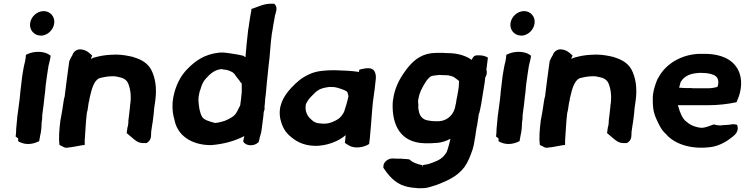

<svg xmlns="http://www.w3.org/2000/svg" viewBox="-20 -775 3975 1020"><path d="M98 -371C95 -351 92 -314 89 -295C88 -288 87 -282 87 -273C86 -268 85 -261 85 -253L74 -170C73 -162 71 -154 71 -144C69 -130 68 -104 66 -91V-90C66 -80 65 -66 64 -57L63 -50L76 -40C76 -39 77 -36 77 -33L76 -25C90 -17 107 -10 129 -10C153 -10 171 -17 188 -25L191 -41C192 -51 195 -60 197 -72L199 -87C201 -99 200 -110 201 -122L204 -145V-146C204 -155 204 -162 205 -168L212 -221C214 -236 215 -254 217 -267L220 -289C221 -314 227 -354 231 -382C233 -396 236 -413 238 -427C240 -437 246 -456 248 -471L249 -479L242 -484C216 -503 163 -505 127 -488L118 -484L116 -466C116 -463 114 -457 113 -448C107 -426 102 -397 98 -371ZM140 -652C135 -617 160 -587 195 -586H204C237 -590 264 -619 268 -651C273 -686 247 -716 212 -716C177 -716 145 -687 140 -652Z M301 -136C295 -89 291 -43 296 -5L316 5C321 8 329 12 341 9C364 7 396 0 414 -3L430 -5V-20C430 -28 430 -35 431 -41V-42C434 -85 436 -129 441 -172L443 -182C445 -187 446 -193 446 -196C447 -206 449 -217 451 -229V-232L453 -235L455 -248C455 -249 457 -258 457 -258C467 -303 479 -345 506 -359C529 -365 552 -370 578 -370C587 -370 592 -370 599 -368H600L614 -365C636 -361 649 -352 658 -338C671 -311 679 -271 672 -220L671 -218C671 -210 670 -201 669 -193C666 -172 665 -153 662 -134V-132C662 -127 662 -121 661 -115C660 -109 659 -102 657 -97L653 -68L686 -40C698 -31 713 -13 746 -15H759L763 -18C787 -33 782 -61 783 -74L789 -115C791 -122 791 -129 792 -134L794 -149C796 -166 798 -181 799 -199L805 -241C814 -309 805 -364 782 -407C763 -440 731 -459 690 -471V-472H689C663 -478 632 -485 595 -485C585 -485 576 -484 569 -484C538 -483 508 -477 483 -470C477 -469 470 -466 463 -462C464 -469 467 -473 470 -479L463 -486C453 -495 438 -509 414 -512C391 -517 370 -501 365 -483C360 -475 353 -462 348 -450L336 -361C332 -334 330 -310 326 -283L324 -265L322 -256L321 -255C319 -242 316 -227 314 -211L311 -191C309 -174 304 -155 301 -136Z M897 -232C896 -215 896 -196 898 -180L902 -157V-156C904 -149 906 -144 907 -138C922 -57 995 -4 1101 -4H1102C1172 -10 1227 -26 1278 -52C1277 -48 1275 -40 1274 -35L1272 -23L1275 -19C1288 0 1329 3 1350 -17L1354 -20C1357 -28 1358 -37 1360 -45C1362 -54 1367 -66 1369 -80L1380 -165C1379 -168 1380 -171 1381 -177V-180C1385 -189 1387 -197 1385 -208L1386 -212C1386 -218 1387 -226 1388 -233V-235C1388 -240 1388 -244 1389 -251L1392 -274C1396 -315 1399 -357 1404 -397C1405 -406 1406 -415 1407 -427C1415 -483 1416 -539 1424 -595C1427 -608 1429 -624 1431 -637C1434 -656 1438 -672 1441 -693C1444 -705 1457 -733 1441 -751L1437 -755H1431C1387 -758 1353 -740 1327 -731L1316 -728L1315 -718C1311 -696 1307 -676 1304 -653C1302 -640 1301 -626 1298 -614V-613C1292 -565 1288 -518 1284 -471C1283 -471 1275 -477 1272 -479C1251 -484 1229 -488 1206 -491L1186 -494C1178 -495 1171 -495 1165 -496H1163C1157 -496 1148 -496 1141 -495C1067 -486 1020 -454 976 -409C938 -371 913 -320 901 -260ZM1035 -259 1036 -266C1037 -270 1041 -295 1044 -298L1045 -300C1051 -324 1060 -343 1074 -358C1097 -384 1122 -405 1157 -408C1165 -406 1173 -404 1183 -404C1194 -401 1203 -398 1214 -392C1218 -390 1221 -386 1227 -380C1234 -368 1245 -357 1252 -347C1254 -344 1257 -337 1264 -332C1265 -315 1264 -297 1264 -280C1263 -272 1261 -262 1261 -252L1256 -215C1249 -202 1243 -189 1238 -180C1226 -157 1204 -146 1174 -133C1162 -129 1149 -126 1135 -123H1130L1126 -122H1122C1094 -129 1063 -138 1054 -154C1041 -176 1036 -208 1034 -245C1034 -248 1035 -252 1035 -259Z M1470 -140C1478 -107 1491 -80 1515 -57C1551 -25 1587 -2 1655 0C1716 0 1779 -24 1816 -57C1816 -48 1815 -38 1813 -25L1812 -16L1832 -3C1864 17 1914 8 1941 -10L1945 -43C1946 -55 1947 -66 1948 -78L1950 -101C1952 -115 1952 -132 1954 -152C1958 -195 1958 -212 1964 -255C1969 -292 1973 -317 1976 -352C1978 -367 1977 -384 1969 -397C1955 -421 1917 -411 1901 -408L1889 -405L1887 -393H1886C1850 -399 1793 -401 1757 -402C1710 -402 1662 -399 1624 -381C1584 -363 1559 -342 1526 -307C1484 -261 1455 -208 1470 -140ZM1604 -214 1605 -221C1611 -234 1618 -247 1633 -262C1666 -297 1678 -306 1729 -313C1739 -313 1753 -313 1756 -312H1758C1776 -309 1809 -298 1821 -290C1826 -286 1829 -279 1831 -263C1826 -238 1816 -204 1808 -181C1803 -169 1787 -149 1777 -143C1759 -131 1731 -118 1703 -118H1695C1657 -120 1649 -125 1627 -146C1612 -161 1600 -185 1604 -214Z M2017 113 2016 116 2018 118C2043 156 2078 198 2129 213C2152 221 2179 223 2203 225H2204C2215 225 2226 225 2237 224C2258 222 2276 214 2291 210H2293C2349 188 2407 166 2447 113C2467 85 2479 53 2491 18L2497 -5V-6C2498 -11 2500 -20 2501 -29C2502 -38 2505 -48 2506 -57C2507 -68 2509 -79 2511 -91C2512 -98 2513 -105 2515 -109V-111C2517 -126 2520 -141 2522 -157L2523 -166C2523 -169 2525 -172 2527 -177V-178L2532 -200C2535 -214 2538 -230 2540 -245C2544 -272 2551 -309 2555 -338L2558 -364C2567 -377 2568 -392 2564 -405L2572 -469C2560 -476 2546 -481 2527 -481H2516C2499 -482 2490 -469 2486 -457C2453 -480 2410 -493 2356 -493C2349 -493 2343 -493 2337 -494H2298C2228 -494 2184 -461 2151 -421C2140 -409 2132 -396 2124 -385C2098 -348 2076 -301 2069 -250C2067 -241 2066 -230 2066 -222C2063 -113 2106 -18 2234 -14H2266C2272 -14 2277 -14 2284 -15C2290 -15 2298 -16 2303 -16H2305C2329 -19 2352 -26 2373 -38C2372 -34 2372 -33 2371 -29C2366 -10 2362 8 2356 25L2355 27C2353 35 2349 40 2339 52C2321 74 2291 85 2255 97C2246 99 2236 100 2226 102H2225C2221 118 2222 118 2222 102H2221C2195 97 2169 86 2159 75L2155 72C2140 69 2124 70 2113 68H2111C2097 68 2083 68 2069 67C2043 64 2013 88 2017 113ZM2201 -239 2203 -251C2207 -278 2219 -302 2233 -326C2241 -340 2248 -351 2259 -361C2270 -374 2281 -373 2316 -377C2317 -377 2324 -376 2326 -376H2336C2344 -376 2350 -375 2360 -375C2368 -374 2381 -370 2389 -367L2403 -357C2407 -353 2415 -349 2419 -344C2419 -339 2418 -335 2418 -329C2418 -307 2412 -285 2408 -258C2406 -252 2405 -247 2405 -244L2403 -230C2403 -227 2401 -222 2400 -217C2394 -169 2359 -134 2313 -131H2287C2285 -131 2283 -132 2275 -132C2272 -132 2266 -133 2265 -133L2263 -134H2262C2230 -136 2212 -154 2206 -180C2204 -191 2201 -203 2202 -210L2203 -213C2202 -222 2201 -231 2201 -239Z M2650 -371C2647 -351 2644 -314 2641 -295C2640 -288 2639 -282 2639 -273C2638 -268 2637 -261 2637 -253L2626 -170C2625 -162 2623 -154 2623 -144C2621 -130 2620 -104 2618 -91V-90C2618 -80 2617 -66 2616 -57L2615 -50L2628 -40C2628 -39 2629 -36 2629 -33L2628 -25C2642 -17 2659 -10 2681 -10C2705 -10 2723 -17 2740 -25L2743 -41C2744 -51 2747 -60 2749 -72L2751 -87C2753 -99 2752 -110 2753 -122L2756 -145V-146C2756 -155 2756 -162 2757 -168L2764 -221C2766 -236 2767 -254 2769 -267L2772 -289C2773 -314 2779 -354 2783 -382C2785 -396 2788 -413 2790 -427C2792 -437 2798 -456 2800 -471L2801 -479L2794 -484C2768 -503 2715 -505 2679 -488L2670 -484L2668 -466C2668 -463 2666 -457 2665 -448C2659 -426 2654 -397 2650 -371ZM2692 -652C2687 -617 2712 -587 2747 -586H2756C2789 -590 2816 -619 2820 -651C2825 -686 2799 -716 2764 -716C2729 -716 2697 -687 2692 -652Z M2853 -136C2847 -89 2843 -43 2848 -5L2868 5C2873 8 2881 12 2893 9C2916 7 2948 0 2966 -3L2982 -5V-20C2982 -28 2982 -35 2983 -41V-42C2986 -85 2988 -129 2993 -172L2995 -182C2997 -187 2998 -193 2998 -196C2999 -206 3001 -217 3003 -229V-232L3005 -235L3007 -248C3007 -249 3009 -258 3009 -258C3019 -303 3031 -345 3058 -359C3081 -365 3104 -370 3130 -370C3139 -370 3144 -370 3151 -368H3152L3166 -365C3188 -361 3201 -352 3210 -338C3223 -311 3231 -271 3224 -220L3223 -218C3223 -210 3222 -201 3221 -193C3218 -172 3217 -153 3214 -134V-132C3214 -127 3214 -121 3213 -115C3212 -109 3211 -102 3209 -97L3205 -68L3238 -40C3250 -31 3265 -13 3298 -15H3311L3315 -18C3339 -33 3334 -61 3335 -74L3341 -115C3343 -122 3343 -129 3344 -134L3346 -149C3348 -166 3350 -181 3351 -199L3357 -241C3366 -309 3357 -364 3334 -407C3315 -440 3283 -459 3242 -471V-472H3241C3215 -478 3184 -485 3147 -485C3137 -485 3128 -484 3121 -484C3090 -483 3060 -477 3035 -470C3029 -469 3022 -466 3015 -462C3016 -469 3019 -473 3022 -479L3015 -486C3005 -495 2990 -509 2966 -512C2943 -517 2922 -501 2917 -483C2912 -475 2905 -462 2900 -450L2888 -361C2884 -334 2882 -310 2878 -283L2876 -265L2874 -256L2873 -255C2871 -242 2868 -227 2866 -211L2863 -191C2861 -174 2856 -155 2853 -136Z M3448 -238C3448 -215 3450 -188 3458 -166C3460 -159 3463 -153 3465 -147L3466 -146V-145C3479 -117 3492 -85 3518 -63C3522 -60 3522 -57 3529 -51C3575 -7 3657 20 3758 6C3801 0 3842 -24 3870 -47C3876 -52 3886 -59 3893 -71C3903 -90 3899 -100 3896 -112C3886 -114 3878 -117 3865 -114C3850 -111 3842 -112 3820 -110H3818C3806 -108 3805 -108 3790 -110L3772 -114C3753 -107 3726 -96 3707 -96C3675 -98 3644 -112 3628 -128H3627L3626 -129C3604 -146 3592 -178 3583 -211C3582 -213 3582 -214 3581 -217C3585 -216 3591 -216 3598 -216H3739C3795 -216 3846 -222 3893 -232L3896 -240C3920 -292 3927 -357 3900 -406C3870 -462 3808 -487 3732 -489H3695C3602 -486 3515 -437 3476 -359L3475 -358L3474 -357C3471 -349 3467 -342 3464 -332L3459 -317C3451 -292 3446 -263 3448 -238ZM3588 -309C3589 -316 3592 -325 3594 -330V-333C3594 -334 3594 -335 3596 -339C3611 -365 3638 -382 3677 -386C3681 -387 3688 -387 3697 -388H3701C3741 -388 3772 -381 3786 -367C3798 -355 3799 -330 3791 -313C3775 -309 3760 -306 3741 -306H3673C3665 -306 3660 -306 3653 -307H3631C3618 -307 3607 -308 3593 -309Z"/></svg>

Font: Hussar Pisanka
Style: BdKur
Weight: 700
Designer: Robert Jablonski
Foundry: Cannot Into Space Fonts
Version: Version 1.070